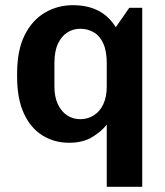

<svg xmlns="http://www.w3.org/2000/svg" viewBox="-20 -541 637 741"><path d="M392 180V-60Q372 -34 336 -12Q300 10 247 10Q189 10 143.5 -18.5Q98 -47 72 -103.5Q46 -160 46 -245V-256Q46 -347 75 -405Q104 -463 153 -492Q202 -521 261 -521Q317 -521 358 -500.5Q399 -480 427 -436L479 -511H529V180ZM290 -81Q318 -81 341.5 -95.5Q365 -110 378.5 -138.5Q392 -167 392 -207V-297Q392 -344 378.5 -373.5Q365 -403 341.5 -416.5Q318 -430 290 -430Q262 -430 239.5 -415.5Q217 -401 203.5 -372Q190 -343 190 -297V-207Q190 -167 203.5 -138.5Q217 -110 239.5 -95.5Q262 -81 290 -81Z"/></svg>

Font: Chivo SemiBold
Style: Regular
Weight: 600
Designer: Hector Gatti
Foundry: Omnibus-Type
Version: Version 2.002